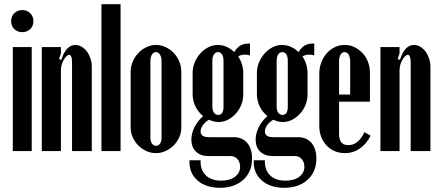

<svg xmlns="http://www.w3.org/2000/svg" viewBox="-20 -719 2095 914"><path d="M33 -618Q33 -641 48 -656Q63 -671 86 -671Q109 -671 124 -656Q139 -641 139 -618Q139 -595 124 -580.5Q109 -566 86 -566Q63 -566 48 -580.5Q33 -595 33 -618ZM131 -495V0H41V-495Z M272 -434Q294 -505 339 -505Q354 -505 368.5 -496.5Q383 -488 393.5 -474Q404 -460 410.5 -441Q417 -422 417 -401V0H323V-422Q323 -458 309 -458Q303 -458 296 -451Q289 -444 283 -433.5Q277 -423 273.5 -410Q270 -397 270 -385V0H179V-495H270V-465L261 -438Z M463 -699H554V0H463Z M723 -505Q747 -505 769 -494.5Q791 -484 807.5 -466.5Q824 -449 833.5 -426Q843 -403 843 -378V-111Q843 -87 833 -65Q823 -43 806.5 -26.5Q790 -10 768 0Q746 10 722 10Q698 10 676.5 0Q655 -10 638.5 -26.5Q622 -43 612 -65Q602 -87 602 -111V-378Q602 -403 612 -426Q622 -449 638.5 -466.5Q655 -484 677 -494.5Q699 -505 723 -505ZM722 -471Q711 -471 703.5 -459.5Q696 -448 696 -429V-63Q696 -46 703.5 -35.5Q711 -25 723 -25Q735 -25 742 -35.5Q749 -46 749 -63V-429Q749 -447 741.5 -459Q734 -471 722 -471Z M1027 175Q959 175 919 139Q879 103 882 44H935Q933 89 959 115Q985 141 1033 141Q1074 141 1098.5 122.5Q1123 104 1123 75Q1123 53 1110.5 38.5Q1098 24 1079 24H973Q935 24 913 3Q891 -18 891 -55Q891 -84 906 -114Q921 -144 947 -166Q923 -186 910 -213Q897 -240 897 -270V-372Q897 -398 907 -422Q917 -446 933.5 -464.5Q950 -483 971.5 -494Q993 -505 1017 -505Q1039 -505 1059 -496Q1079 -487 1095 -471Q1109 -494 1125.5 -503Q1142 -512 1170 -512V-455Q1159 -459 1146 -459Q1125 -459 1114 -450Q1126 -432 1132 -412Q1138 -392 1138 -372V-270Q1138 -244 1128.5 -220Q1119 -196 1102.5 -178Q1086 -160 1065 -149Q1044 -138 1020 -138Q999 -138 975 -149Q957 -139 946 -123.5Q935 -108 935 -93Q935 -66 975 -66H1093Q1133 -66 1156.5 -39Q1180 -12 1180 36Q1180 99 1138 137Q1096 175 1027 175ZM991 -211Q991 -193 998.5 -182.5Q1006 -172 1019 -172Q1044 -172 1044 -211V-430Q1044 -449 1037 -460Q1030 -471 1018 -471Q1006 -471 998.5 -460Q991 -449 991 -430Z M1333 175Q1265 175 1225 139Q1185 103 1188 44H1241Q1239 89 1265 115Q1291 141 1339 141Q1380 141 1404.5 122.5Q1429 104 1429 75Q1429 53 1416.5 38.5Q1404 24 1385 24H1279Q1241 24 1219 3Q1197 -18 1197 -55Q1197 -84 1212 -114Q1227 -144 1253 -166Q1229 -186 1216 -213Q1203 -240 1203 -270V-372Q1203 -398 1213 -422Q1223 -446 1239.5 -464.5Q1256 -483 1277.5 -494Q1299 -505 1323 -505Q1345 -505 1365 -496Q1385 -487 1401 -471Q1415 -494 1431.5 -503Q1448 -512 1476 -512V-455Q1465 -459 1452 -459Q1431 -459 1420 -450Q1432 -432 1438 -412Q1444 -392 1444 -372V-270Q1444 -244 1434.5 -220Q1425 -196 1408.5 -178Q1392 -160 1371 -149Q1350 -138 1326 -138Q1305 -138 1281 -149Q1263 -139 1252 -123.5Q1241 -108 1241 -93Q1241 -66 1281 -66H1399Q1439 -66 1462.5 -39Q1486 -12 1486 36Q1486 99 1444 137Q1402 175 1333 175ZM1297 -211Q1297 -193 1304.5 -182.5Q1312 -172 1325 -172Q1350 -172 1350 -211V-430Q1350 -449 1343 -460Q1336 -471 1324 -471Q1312 -471 1304.5 -460Q1297 -449 1297 -430Z M1500 -369Q1500 -397 1509.5 -422Q1519 -447 1535.5 -465.5Q1552 -484 1574 -494.5Q1596 -505 1621 -505Q1646 -505 1667.5 -494.5Q1689 -484 1705.5 -466.5Q1722 -449 1731.5 -425Q1741 -401 1741 -374V-235H1594V-82Q1594 -28 1638 -28Q1686 -28 1715 -90L1744 -73Q1725 -34 1693 -12Q1661 10 1622 10Q1596 10 1573.5 0.5Q1551 -9 1534.5 -26.5Q1518 -44 1509 -67.5Q1500 -91 1500 -118ZM1647 -269V-424Q1647 -446 1640 -458.5Q1633 -471 1620 -471Q1608 -471 1601 -458.5Q1594 -446 1594 -424V-269Z M1884 -434Q1906 -505 1951 -505Q1966 -505 1980.5 -496.5Q1995 -488 2005.5 -474Q2016 -460 2022.5 -441Q2029 -422 2029 -401V0H1935V-422Q1935 -458 1921 -458Q1915 -458 1908 -451Q1901 -444 1895 -433.5Q1889 -423 1885.5 -410Q1882 -397 1882 -385V0H1791V-495H1882V-465L1873 -438Z"/></svg>

Font: Moniqa ExtBd Cond Paragraph
Style: Regular
Weight: 800
Width: 3
Designer: Rajesh Rajput
Foundry: Rajesh Rajput
Version: Version 1.000